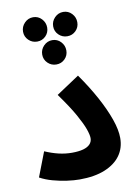

<svg xmlns="http://www.w3.org/2000/svg" viewBox="-94 -912 704 979"><g transform="rotate(-10 258.5 -422.0)"><path d="M35 -40 84 -167Q121 -151 155 -143Q189 -135 223 -135Q258 -135 281.5 -141.5Q305 -148 317 -161Q329 -174 329 -192Q329 -209 318.5 -239Q308 -269 281 -317.5Q254 -366 202 -438L321 -517Q369 -449 404 -384.5Q439 -320 458.5 -264.5Q478 -209 478 -167Q478 -115 450.5 -76.5Q423 -38 369.5 -16Q316 6 238 6Q209 6 173 1Q137 -4 100.5 -14Q64 -24 35 -40ZM223 -592Q197 -592 178.5 -610Q160 -628 160 -654Q160 -680 178.5 -699Q197 -718 223 -718Q249 -718 267 -699Q285 -680 285 -654Q285 -628 267 -610Q249 -592 223 -592ZM147 -724Q121 -724 102.5 -742Q84 -760 84 -786Q84 -812 102.5 -831Q121 -850 147 -850Q173 -850 191 -831Q209 -812 209 -786Q209 -760 191 -742Q173 -724 147 -724ZM303 -724Q277 -724 258.5 -742Q240 -760 240 -786Q240 -812 258.5 -831Q277 -850 303 -850Q329 -850 347 -831Q365 -812 365 -786Q365 -760 347 -742Q329 -724 303 -724Z"/></g></svg>

Font: Farlight84_Sys_V01
Style: Bold
Weight: 700
Designer: Monotype Design Team, Nadine Chahine and Nizar Qandah
Foundry: Monotype Imaging Inc.
Version: Version 2.004;October 31, 2024;FontCreator 14.0.0.2814 64-bi